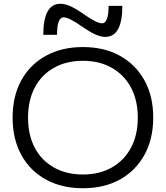

<svg xmlns="http://www.w3.org/2000/svg" viewBox="-20 -990 881 1020"><path d="M420 10Q308 10 223.5 -36.5Q139 -83 93 -167.5Q47 -252 47 -365Q47 -479 93 -563Q139 -647 223.5 -693.5Q308 -740 420 -740Q534 -740 617.5 -693.5Q701 -647 747.5 -563Q794 -479 794 -365Q794 -252 747.5 -167.5Q701 -83 617.5 -36.5Q534 10 420 10ZM420 -63Q509 -63 574.5 -100.5Q640 -138 676 -205.5Q712 -273 712 -365Q712 -457 676 -524.5Q640 -592 574.5 -629.5Q509 -667 420 -667Q332 -667 266 -629.5Q200 -592 164.5 -524.5Q129 -457 129 -365Q129 -273 164.5 -205.5Q200 -138 266 -100.5Q332 -63 420 -63ZM539 -794Q515 -794 485.5 -807.5Q456 -821 414 -850Q382 -873 357 -885.5Q332 -898 318 -898Q301 -898 292 -875.5Q283 -853 283 -805H210Q210 -970 301 -970Q325 -970 355 -956.5Q385 -943 426 -914Q459 -891 483.5 -878.5Q508 -866 522 -866Q539 -866 548 -889Q557 -912 557 -959H630Q630 -794 539 -794Z"/></svg>

Font: M PLUS 2 Thin
Style: Regular
Weight: 400
Version: Version 1.001